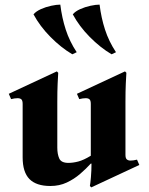

<svg xmlns="http://www.w3.org/2000/svg" viewBox="-20 -790 647 831"><path d="M573 -99 583 -76 375 21 369 15Q371 6 373.5 -23Q376 -52 376 -82H373Q353 -60 327 -37.5Q301 -15 269 0Q237 15 198 15Q137 15 107.5 -15Q78 -45 78 -109V-340Q78 -355 72.5 -360Q67 -365 56 -365Q44 -365 28 -361L18 -384L226 -481L232 -475Q231 -460 229.5 -428.5Q228 -397 228 -349V-151Q228 -123 236.5 -104Q245 -85 276 -85Q296 -85 319 -91Q342 -97 373 -116V-340Q373 -355 367.5 -360Q362 -365 351 -365Q339 -365 323 -361L313 -384L521 -481L527 -475Q526 -460 524.5 -428.5Q523 -397 523 -349V-120Q523 -105 529 -100Q535 -95 545 -95Q557 -95 573 -99ZM411 -770Q418 -713 434.5 -662Q451 -611 482 -564L463 -555Q414 -584 368.5 -630Q323 -676 295 -728Q306 -741 327 -750.5Q348 -760 371.5 -765Q395 -770 411 -770ZM241 -770Q248 -713 264.5 -662Q281 -611 312 -564L293 -555Q244 -584 198.5 -630Q153 -676 125 -728Q136 -741 157 -750.5Q178 -760 201.5 -765Q225 -770 241 -770Z"/></svg>

Font: Bona Nova SC
Style: Bold
Weight: 700
Designer: Mateusz Machalski
Foundry: Capitalics
Version: Version 4.001; ttfautohint (v1.8.4.7-5d5b)